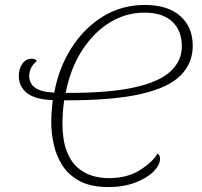

<svg xmlns="http://www.w3.org/2000/svg" viewBox="-20 -745 814 775"><path d="M417 10Q347 10 302 -14Q257 -38 232 -77Q207 -116 197 -162Q187 -208 187 -252Q187 -291 193 -341Q123 -343 89.5 -369Q56 -395 56 -438Q56 -468 70.5 -488Q85 -508 108 -508Q122 -508 129 -499Q98 -474 98 -438Q98 -409 121 -391.5Q144 -374 199 -371Q217 -470 267.5 -550Q318 -630 394 -677.5Q470 -725 564 -725Q657 -725 707.5 -680.5Q758 -636 758 -560Q758 -491 710 -441.5Q662 -392 550.5 -366Q439 -340 249 -340H239Q235 -312 233.5 -288.5Q232 -265 232 -250Q232 -182 248 -138.5Q264 -95 291 -70.5Q318 -46 351 -36Q384 -26 419 -26Q493 -26 543.5 -57.5Q594 -89 616 -125Q626 -119 626 -104Q626 -79 599.5 -52.5Q573 -26 526 -8Q479 10 417 10ZM256 -370Q423 -370 523.5 -392.5Q624 -415 669 -457.5Q714 -500 714 -558Q714 -621 675.5 -657.5Q637 -694 563 -694Q489 -694 424.5 -655Q360 -616 312.5 -543.5Q265 -471 245 -370Z"/></svg>

Font: Noto Serif ExtraLight
Style: Italic
Weight: 200
Italic angle: -12°
Designer: Monotype Design Team
Foundry: Monotype Imaging Inc.
Version: Version 2.014; ttfautohint (v1.8.4.7-5d5b)